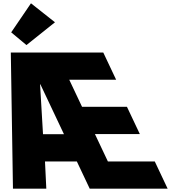

<svg xmlns="http://www.w3.org/2000/svg" viewBox="-20 -1143 1094 1163"><path d="M252.5 -165H445.5L523.5 0H995.5L917.5 -165H633.5L555 -331H827L749 -496H477L399.5 -660H683.5L605.5 -825H45.5L58.5 0H260.5ZM367.5 -330H240.5L222.7 -632H224.7ZM47.8 -947 140.2 -870 313 -1008 167.6 -1123Z"/></svg>

Font: Hussar
Style: BdOpOblFive
Weight: 700
Foundry: Cannot Into Space Fonts
Version: Version 2.00